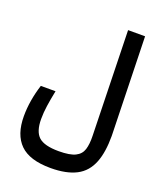

<svg xmlns="http://www.w3.org/2000/svg" viewBox="-156 -793 899 1067"><g transform="rotate(20 293.0 -259.0)"><path d="M271 174.3Q147 174.3 90.3 118.4Q33.7 62.5 33.7 -46.4Q33.7 -138.2 64.9 -236.3H151.9Q141.1 -183.1 135.3 -142.6Q129.4 -102.1 129.4 -64.5Q129.4 9.8 163.1 40.3Q196.8 70.8 281.7 70.8Q347.7 70.8 379.6 54.9Q411.6 39.1 421.6 7.1Q431.6 -24.9 430.2 -73.7L414.6 -693.4H515.1L529.8 -130.9Q530.3 -119.6 530.3 -108.9Q530.3 -13.7 506.8 46.9Q481 113.8 422.9 144Q364.7 174.3 271 174.3Z"/></g></svg>

Font: CaskaydiaMono NF
Style: Regular
Weight: 400
Designer: Aaron Bell
Foundry: Saja Typeworks
Version: Version 2111.001; ttfautohint (v1.8.4);Nerd Fonts 3.1.1